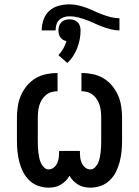

<svg xmlns="http://www.w3.org/2000/svg" viewBox="-20 -856 640 884"><path d="M203 8Q179 8 155.5 -0.5Q132 -9 114.5 -26Q97 -43 86 -65Q75 -87 69 -110.5Q63 -134 60.5 -158Q58 -182 58 -206V-314Q58 -340 62 -366.5Q66 -393 76.5 -417Q87 -441 104 -461.5Q121 -482 143.5 -495.5Q166 -509 192.5 -514.5Q219 -520 245 -520V-436Q231 -436 217 -432Q203 -428 191.5 -418.5Q180 -409 172.5 -396.5Q165 -384 161 -370.5Q157 -357 155.5 -342.5Q154 -328 154 -314V-206Q154 -194 154.5 -181Q155 -168 156.5 -155.5Q158 -143 160.5 -130.5Q163 -118 168 -106.5Q173 -95 182.5 -85.5Q192 -76 204 -76Q217 -76 227.5 -84.5Q238 -93 243.5 -105Q249 -117 250.5 -130Q252 -143 252 -156V-161H348V-156Q348 -143 349.5 -130Q351 -117 356.5 -105Q362 -93 372.5 -84.5Q383 -76 396 -76Q408 -76 417.5 -85.5Q427 -95 432 -106.5Q437 -118 439.5 -130.5Q442 -143 443.5 -155.5Q445 -168 445.5 -181Q446 -194 446 -206V-314Q446 -328 444.5 -342.5Q443 -357 439 -370.5Q435 -384 427.5 -396.5Q420 -409 408.5 -418.5Q397 -428 383 -432Q369 -436 355 -436V-520Q381 -520 407.5 -514.5Q434 -509 456.5 -495.5Q479 -482 496 -461.5Q513 -441 523.5 -417Q534 -393 538 -366.5Q542 -340 542 -314V-206Q542 -182 539.5 -158Q537 -134 531 -110.5Q525 -87 514 -65Q503 -43 485.5 -26Q468 -9 444.5 -0.5Q421 8 397 8Q382 8 367.5 5Q353 2 340.5 -5.5Q328 -13 317.5 -23.5Q307 -34 300 -47Q293 -34 282.5 -23.5Q272 -13 259.5 -5.5Q247 2 232.5 5Q218 8 203 8ZM236 -716H172Q172 -741 180.5 -765.5Q189 -790 207.5 -806.5Q226 -823 250.5 -829.5Q275 -836 300 -836Q320 -836 339.5 -831.5Q359 -827 378 -820Q397 -813 415 -804.5Q433 -796 452 -789Q471 -782 490.5 -777Q510 -772 530 -772V-716Q510 -716 490.5 -721Q471 -726 452 -733Q433 -740 415 -748.5Q397 -757 378 -764Q359 -771 339.5 -776Q320 -781 300 -781Q287 -781 274.5 -777Q262 -773 252.5 -764Q243 -755 239.5 -742Q236 -729 236 -716ZM290 -566 249 -602Q262 -616 271.5 -632.5Q281 -649 286 -667Q278 -668 270.5 -672.5Q263 -677 258 -684Q253 -691 251 -699.5Q249 -708 249 -716Q249 -726 252 -736Q255 -746 262.5 -753.5Q270 -761 280 -764Q290 -767 300 -767Q310 -767 320 -764Q330 -761 337.5 -753.5Q345 -746 348 -736Q351 -726 351 -716Q351 -695 347 -674.5Q343 -654 335.5 -634.5Q328 -615 316.5 -597.5Q305 -580 290 -566Z"/></svg>

Font: Iosevka Fixed Medium Extended
Style: Regular
Weight: 500
Width: 7
Monospace: yes
Designer: Belleve Invis
Foundry: Belleve Invis
Version: Version 24.1.1; ttfautohint (v1.8.4)